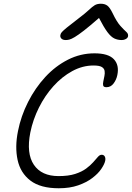

<svg xmlns="http://www.w3.org/2000/svg" viewBox="-20 -996 705 1026"><path d="M294 10Q196 10 142.5 -31Q89 -72 74 -141.5Q59 -211 76 -295Q92 -376 130 -451Q168 -526 222 -584.5Q276 -643 343 -677Q410 -711 485 -711Q559 -711 588.5 -679.5Q618 -648 607 -595Q602 -570 587 -550Q572 -530 549 -530Q534 -530 531.5 -538.5Q529 -547 532 -560.5Q535 -574 538 -590Q541 -604 539 -617Q537 -630 524 -638Q511 -646 480 -646Q421 -646 366 -616Q311 -586 265.5 -535.5Q220 -485 188 -421Q156 -357 142 -288Q120 -176 161 -115.5Q202 -55 293 -55Q346 -55 381.5 -66.5Q417 -78 440 -95Q463 -112 478 -129Q493 -146 503 -157.5Q513 -169 523 -169Q535 -169 540 -159.5Q545 -150 542 -136Q538 -118 521 -93Q504 -68 473 -44.5Q442 -21 397.5 -5.5Q353 10 294 10ZM332 -782Q315 -782 307.5 -790.5Q300 -799 303 -810Q304 -817 310.5 -824.5Q317 -832 337 -848.5Q357 -865 399 -897Q436 -925 454.5 -942.5Q473 -960 486 -968Q499 -976 519 -976Q540 -976 553.5 -966Q567 -956 582 -925Q604 -879 623.5 -857.5Q643 -836 655 -825.5Q667 -815 664 -801Q662 -793 652.5 -787.5Q643 -782 631 -782Q609 -782 591 -790.5Q573 -799 554 -824.5Q535 -850 509 -900Q460 -857 429 -833Q398 -809 379.5 -798Q361 -787 350.5 -784.5Q340 -782 332 -782Z"/></svg>

Font: Shantell Sans Normal
Style: Italic
Weight: 300
Italic angle: -11.31°
Designer: Stephen Nixon, Anya Danilova, Shantell Martin
Foundry: Arrow Type
Version: Version 1.008;[a672d596b]